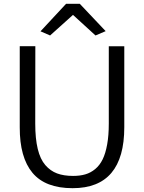

<svg xmlns="http://www.w3.org/2000/svg" viewBox="-20 -988 762 1016"><path d="M364.3 7.8Q219.7 7.8 151.9 -73.5Q84 -154.8 84.5 -314.5V-743.7H167L166.5 -334Q166.5 -254.4 179.7 -200Q192.9 -145.5 219.7 -114.5Q246.6 -83.5 282 -70.3Q317.4 -57.1 366.7 -57.1Q403.3 -57.1 431.6 -65.4Q460 -73.7 483.9 -93.5Q507.8 -113.3 523.2 -144.8Q538.6 -176.3 547.1 -223.9Q555.7 -271.5 555.7 -334.5V-743.2H637.7V-314.9Q637.7 7.8 364.3 7.8ZM245.1 -800.3 194.3 -822.3 329.6 -967.8H402.3L539.1 -823.2L485.4 -800.3L366.2 -909.2Z"/></svg>

Font: HaufeMerriweatherSansLt
Style: Regular
Weight: 300
Designer: Eben Sorkin
Foundry: Eben Sorkin
Version: Version 1.56